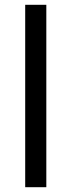

<svg xmlns="http://www.w3.org/2000/svg" viewBox="-20 -780 298 800"><path d="M173 0H85V-760H173Z"/></svg>

Font: Noto Sans Khudawadi
Style: Regular
Weight: 400
Designer: Monotype Design Team
Foundry: Monotype Imaging Inc.
Version: Version 2.003; ttfautohint (v1.8.4.7-5d5b)